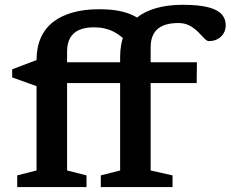

<svg xmlns="http://www.w3.org/2000/svg" viewBox="-20 -760 937 780"><path d="M331.5 0H50V-47.5L128.5 -67.5V-516Q128.5 -567 145.5 -605.8Q162.5 -644.5 195.2 -670.2Q228 -696 275.2 -709.2Q322.5 -722.5 382.5 -722.5Q430.5 -722.5 466 -715.2Q501.5 -708 527.8 -693.8Q554 -679.5 573.5 -657.5L499.5 -581Q480 -611 444 -630Q408 -649 362 -649Q326.5 -649 302 -638.5Q277.5 -628 265 -606Q252.5 -584 252.5 -550.5V-67.5L331.5 -47.5ZM779 -422.5H171.5L128.5 -410L29.5 -445.5V-478.5L136.5 -519L194.5 -507H780ZM592 -67.5 681 -47.5V0H389.5V-47.5L468 -67.5V-528.5Q468 -582 485.2 -621.8Q502.5 -661.5 535.2 -687.8Q568 -714 615 -727.2Q662 -740.5 722 -740.5Q789 -740.5 827 -730.2Q865 -720 881 -701.5Q897 -683 897 -657.5Q897 -639 888.2 -624.2Q879.5 -609.5 864 -601.2Q848.5 -593 828.5 -593Q820.5 -593 810 -604Q799.5 -615 785.2 -629.8Q771 -644.5 751 -655.5Q731 -666.5 704.5 -666.5Q667.5 -666.5 642.5 -656Q617.5 -645.5 604.8 -623.5Q592 -601.5 592 -567.5Z"/></svg>

Font: Newsreader 7pt Medium
Style: Regular
Weight: 500
Designer: Hugues Gentile
Foundry: Production Type
Version: Version 1.003